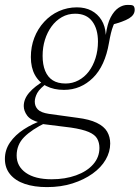

<svg xmlns="http://www.w3.org/2000/svg" viewBox="-43 -520 570 784"><path d="M149 244Q97 244 58.5 231Q20 218 -1.5 192Q-23 166 -23 129Q-23 92 -2 61.5Q19 31 54.5 8Q90 -15 131 -29L146 -20Q86 9 55.5 40Q25 71 25 115Q25 159 62.5 185.5Q100 212 168 212Q223 212 267.5 196Q312 180 337.5 151Q363 122 363 84Q363 63 354 46.5Q345 30 319.5 19Q294 8 247 1L143 -12Q138 -13 131.5 -13.5Q125 -14 118 -16V-20Q82 -29 68 -48Q54 -67 54 -87Q54 -116 76.5 -142Q99 -168 139 -191V-200L156 -186Q119 -159 109 -140Q99 -121 99 -105Q99 -86 111.5 -73Q124 -60 157 -55L273 -39Q322 -33 352 -18.5Q382 -4 394.5 17.5Q407 39 407 66Q407 100 388.5 132Q370 164 335 189Q300 214 253 229Q206 244 149 244ZM218 -153Q177 -153 146.5 -168.5Q116 -184 99.5 -214Q83 -244 83 -287Q83 -329 97 -365.5Q111 -402 137 -430.5Q163 -459 197.5 -474.5Q232 -490 271 -490Q305 -490 330.5 -476.5Q356 -463 371.5 -438Q387 -413 389 -378V-377Q395 -423 409 -449.5Q423 -476 441 -488Q459 -500 478 -500Q486 -500 492 -499.5Q498 -499 502 -496Q504 -494 505.5 -490Q507 -486 507 -480Q507 -459 484 -445Q461 -431 410 -418L431 -442Q425 -429 419.5 -415Q414 -401 410 -384.5Q406 -368 402 -345Q394 -298 377.5 -262Q361 -226 336.5 -202Q312 -178 282.5 -165.5Q253 -153 218 -153ZM225 -179Q253 -179 277.5 -192Q302 -205 319.5 -228Q337 -251 347 -282.5Q357 -314 357 -350Q357 -402 333.5 -433Q310 -464 264 -464Q234 -464 209.5 -450Q185 -436 167.5 -412Q150 -388 140.5 -357.5Q131 -327 131 -292Q131 -256 141.5 -230.5Q152 -205 172.5 -192Q193 -179 225 -179Z"/></svg>

Font: Source Serif 4 18pt Light
Style: Italic
Weight: 300
Italic angle: -12°
Designer: Frank Grießhammer
Foundry: Adobe Systems Incorporated
Version: Version 4.004;hotconv 1.0.116;makeotfexe 2.5.65601